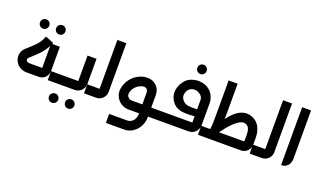

<svg xmlns="http://www.w3.org/2000/svg" viewBox="-85 -1213 3257 1946"><g transform="rotate(20 1543.0 -240.5)"><path d="M189 -474Q168 -474 153.5 -488.5Q139 -503 139 -524Q139 -545 153.5 -559.5Q168 -574 189 -574Q210 -574 224.5 -559.5Q239 -545 239 -524Q239 -503 224.5 -488.5Q210 -474 189 -474ZM363 -474Q342 -474 327.5 -488.5Q313 -503 313 -524Q313 -545 327.5 -559.5Q342 -574 363 -574Q384 -574 398.5 -559.5Q413 -545 413 -524Q413 -503 398.5 -488.5Q384 -474 363 -474Z M182 0Q156 0 132 -9.5Q108 -19 90 -35Q67 -57 55.5 -89Q44 -121 51 -155Q58 -189 86 -216Q124 -252 152 -276.5Q180 -301 203.5 -331Q227 -361 246 -409L337 -372Q316 -327 294.5 -294.5Q273 -262 250.5 -238Q228 -214 204 -192.5Q180 -171 154 -147Q142 -134 143 -123Q144 -112 153 -105Q163 -97 181 -97H329Q326 -93 323.5 -90.5Q321 -88 318 -85V-360H413V-101Q413 -72 400 -49Q387 -26 364.5 -13Q342 0 313 0Z M531 201Q510 201 495.5 186.5Q481 172 481 151Q481 130 495.5 115.5Q510 101 531 101Q552 101 566.5 115.5Q581 130 581 151Q581 172 566.5 186.5Q552 201 531 201ZM705 201Q684 201 669.5 186.5Q655 172 655 151Q655 130 669.5 115.5Q684 101 705 101Q726 101 740.5 115.5Q755 130 755 151Q755 172 740.5 186.5Q726 201 705 201Z M413 0V-97H718Q716 -93 713 -90Q710 -87 707 -84V-372H804V-100Q804 -72 789.5 -49Q775 -26 752 -13Q729 0 702 0Z M804 0V-97H948Q946 -93 943 -90.5Q940 -88 937 -85V-624H1034V-101Q1034 -73 1020.5 -50Q1007 -27 984 -13.5Q961 0 932 0Z M1443 0V-97H1595V0ZM1115 206V109H1308Q1334 109 1354.5 95.5Q1375 82 1386.5 59Q1398 36 1398 11V-218Q1398 -244 1386.5 -257.5Q1375 -271 1354 -271Q1331 -271 1303.5 -256.5Q1276 -242 1255.5 -215.5Q1235 -189 1230 -150Q1229 -131 1244.5 -114Q1260 -97 1286 -97H1438V0H1286Q1242 0 1207 -21Q1172 -42 1152 -78Q1132 -114 1134 -154Q1139 -205 1160 -244.5Q1181 -284 1212.5 -311.5Q1244 -339 1281 -353.5Q1318 -368 1354 -368Q1391 -369 1423 -352.5Q1455 -336 1474.5 -304.5Q1494 -273 1494 -229V11Q1494 46 1481 81Q1468 116 1443.5 144Q1419 172 1385 189Q1351 206 1308 206Z M1845 -587Q1824 -587 1809.5 -601.5Q1795 -616 1795 -637Q1795 -658 1809.5 -672.5Q1824 -687 1845 -687Q1866 -687 1880.5 -672.5Q1895 -658 1895 -637Q1895 -616 1880.5 -601.5Q1866 -587 1845 -587Z M1579 0V-97H1949Q1946 -93 1943.5 -90.5Q1941 -88 1937 -85V-336Q1937 -361 1925.5 -378Q1914 -395 1896 -403Q1884 -413 1866 -416.5Q1848 -420 1830 -417Q1812 -414 1796 -403Q1781 -393 1770.5 -373Q1760 -353 1759 -330.5Q1758 -308 1770 -289Q1785 -265 1806 -253Q1827 -241 1867.5 -239.5Q1908 -238 1977 -242V-167Q1939 -165 1897.5 -162Q1856 -159 1816.5 -162.5Q1777 -166 1743.5 -183.5Q1710 -201 1686 -240Q1665 -274 1662.5 -310.5Q1660 -347 1670.5 -380.5Q1681 -414 1701 -441.5Q1721 -469 1746 -486Q1774 -503 1810 -510.5Q1846 -518 1883 -513Q1920 -508 1953 -489Q1986 -470 2008 -435Q2020 -415 2027.5 -390Q2035 -365 2035 -338V-103Q2035 -76 2021.5 -52.5Q2008 -29 1984.5 -14.5Q1961 0 1931 0Z M2033 0V-97H2510Q2507 -93 2503.5 -90Q2500 -87 2497 -85L2498 -166Q2497 -203 2491 -223.5Q2485 -244 2475 -254Q2465 -264 2451 -270Q2427 -279 2398 -267.5Q2369 -256 2336 -226.5Q2303 -197 2266 -151Q2229 -105 2188 -43L2136 -77Q2158 -119 2184.5 -166Q2211 -213 2243 -255.5Q2275 -298 2312.5 -328Q2350 -358 2393 -368.5Q2436 -379 2486 -360Q2542 -337 2568 -286Q2594 -235 2594 -168V-102Q2595 -74 2581.5 -50.5Q2568 -27 2545 -13.5Q2522 0 2494 0ZM2127 -75Q2135 -122 2136 -166.5Q2137 -211 2137 -256V-624H2234V-287Q2234 -216 2226.5 -163Q2219 -110 2213 -75Z M2591 0V-97H2735Q2733 -93 2730 -90.5Q2727 -88 2724 -85V-624H2821V-101Q2821 -73 2807.5 -50Q2794 -27 2771 -13.5Q2748 0 2719 0Z M2930 0V-624H3026V-103Q3026 -76 3015.5 -52.5Q3005 -29 2983.5 -14.5Q2962 0 2930 0Z"/></g></svg>

Font: Mada Medium
Style: Regular
Weight: 500
Designer: Khaled Hosny
Version: Version 1.5